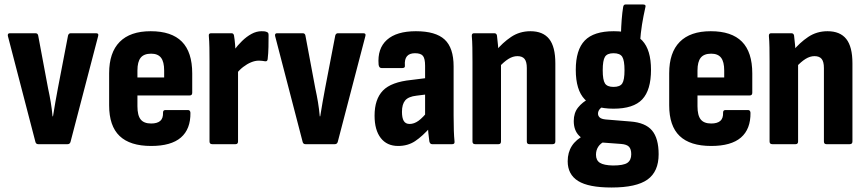

<svg xmlns="http://www.w3.org/2000/svg" viewBox="-20 -642 3858 855"><path d="M150 0Q141 0 138 -9L15 -482Q13 -494 24 -494H138Q148 -494 150 -484L194 -249Q201 -217 206 -187Q211 -157 214 -124H216Q221 -157 226.5 -187Q232 -217 238 -250L283 -484Q286 -494 295 -494H408Q421 -494 417 -481L294 -10Q291 0 281 0Z M653 8Q559 8 512.5 -36.5Q466 -81 466 -173V-316Q466 -408 513 -455.5Q560 -503 651 -503Q744 -503 790 -456.5Q836 -410 836 -315V-229Q836 -217 825 -217H592V-169Q592 -128 606.5 -110Q621 -92 653 -92Q680 -92 693.5 -103.5Q707 -115 706 -141Q706 -152 717 -152H817Q827 -152 828 -140Q829 -67 785.5 -29.5Q742 8 653 8ZM592 -297H711V-328Q711 -367 697 -385Q683 -403 653 -403Q621 -403 606.5 -385Q592 -367 592 -328Z M925 0Q913 0 913 -12V-368Q913 -402 912.5 -430Q912 -458 910 -481Q908 -494 920 -494H1011Q1020 -494 1022 -484Q1025 -467 1027 -442.5Q1029 -418 1029 -400L1040 -361V-12Q1040 0 1029 0ZM1030 -310 1022 -418Q1038 -440 1058 -459.5Q1078 -479 1100 -491Q1122 -503 1145 -503Q1152 -503 1157 -502.5Q1162 -502 1167 -500Q1173 -498 1174.5 -494.5Q1176 -491 1176 -485Q1176 -461 1175.5 -433Q1175 -405 1172 -379Q1171 -368 1161 -369Q1155 -370 1148 -371Q1141 -372 1133 -372Q1116 -372 1098 -364.5Q1080 -357 1062.5 -343.5Q1045 -330 1030 -310Z M1340 0Q1331 0 1328 -9L1205 -482Q1203 -494 1214 -494H1328Q1338 -494 1340 -484L1384 -249Q1391 -217 1396 -187Q1401 -157 1404 -124H1406Q1411 -157 1416.5 -187Q1422 -217 1428 -250L1473 -484Q1476 -494 1485 -494H1598Q1611 -494 1607 -481L1484 -10Q1481 0 1471 0Z M1904 0Q1895 0 1892 -12Q1890 -25 1887.5 -49.5Q1885 -74 1884 -95L1873 -120V-349Q1873 -381 1863.5 -393Q1854 -405 1828 -405Q1779 -405 1783 -351Q1785 -339 1772 -339H1679Q1668 -339 1666 -354Q1660 -426 1703 -464.5Q1746 -503 1832 -503Q1920 -503 1960 -466Q2000 -429 2000 -346V-127Q2000 -87 2001 -60Q2002 -33 2004 -13Q2006 0 1994 0ZM1753 8Q1703 8 1675.5 -27.5Q1648 -63 1648 -127Q1648 -200 1685 -238.5Q1722 -277 1812 -286L1884 -295L1883 -222L1835 -216Q1799 -212 1784.5 -195Q1770 -178 1770 -144Q1770 -117 1778 -103.5Q1786 -90 1804 -90Q1824 -90 1843.5 -104Q1863 -118 1890 -152L1899 -78Q1861 -35 1828.5 -13.5Q1796 8 1753 8Z M2337 0Q2326 0 2326 -12V-339Q2326 -367 2316 -379.5Q2306 -392 2284 -392Q2264 -392 2244 -379.5Q2224 -367 2202 -343L2187 -414Q2218 -452 2256 -477.5Q2294 -503 2342 -503Q2398 -503 2425.5 -468.5Q2453 -434 2453 -360V-12Q2453 0 2441 0ZM2096 0Q2084 0 2084 -12V-367Q2084 -401 2083.5 -430.5Q2083 -460 2081 -481Q2080 -494 2091 -494H2181Q2191 -494 2193 -484Q2195 -468 2197.5 -442Q2200 -416 2201 -398L2211 -364V-12Q2211 0 2200 0Z M2703 193Q2601 193 2554.5 164Q2508 135 2508 76Q2508 37 2526.5 8Q2545 -21 2584 -41L2674 -13Q2654 -4 2644 11.5Q2634 27 2634 47Q2634 72 2651.5 83Q2669 94 2709 95Q2757 95 2774 83Q2791 71 2791 45Q2791 22 2781 11.5Q2771 1 2746 -1L2625 -10Q2582 -14 2558.5 -38Q2535 -62 2535 -103Q2535 -139 2554 -163Q2573 -187 2605 -204L2676 -171Q2659 -166 2651 -156.5Q2643 -147 2643 -136Q2643 -126 2650.5 -119Q2658 -112 2677 -110L2787 -101Q2854 -96 2883.5 -61Q2913 -26 2913 45Q2913 122 2863.5 157.5Q2814 193 2703 193ZM2712 -158Q2624 -158 2584 -199.5Q2544 -241 2544 -331Q2544 -420 2584 -461.5Q2624 -503 2713 -503Q2801 -503 2840 -461.5Q2879 -420 2879 -331Q2879 -241 2840 -199.5Q2801 -158 2712 -158ZM2712 -255Q2741 -255 2751 -270.5Q2761 -286 2761 -329Q2761 -373 2751 -389Q2741 -405 2712 -405Q2684 -405 2674 -389Q2664 -373 2664 -329Q2664 -286 2674 -270.5Q2684 -255 2712 -255ZM2830 -452 2745 -485Q2746 -523 2748.5 -555Q2751 -587 2755 -611Q2757 -622 2765 -622H2844Q2858 -622 2854 -610Q2845 -570 2839 -533Q2833 -496 2830 -452Z M3147 8Q3053 8 3006.5 -36.5Q2960 -81 2960 -173V-316Q2960 -408 3007 -455.5Q3054 -503 3145 -503Q3238 -503 3284 -456.5Q3330 -410 3330 -315V-229Q3330 -217 3319 -217H3086V-169Q3086 -128 3100.5 -110Q3115 -92 3147 -92Q3174 -92 3187.5 -103.5Q3201 -115 3200 -141Q3200 -152 3211 -152H3311Q3321 -152 3322 -140Q3323 -67 3279.5 -29.5Q3236 8 3147 8ZM3086 -297H3205V-328Q3205 -367 3191 -385Q3177 -403 3147 -403Q3115 -403 3100.5 -385Q3086 -367 3086 -328Z M3660 0Q3649 0 3649 -12V-339Q3649 -367 3639 -379.5Q3629 -392 3607 -392Q3587 -392 3567 -379.5Q3547 -367 3525 -343L3510 -414Q3541 -452 3579 -477.5Q3617 -503 3665 -503Q3721 -503 3748.5 -468.5Q3776 -434 3776 -360V-12Q3776 0 3764 0ZM3419 0Q3407 0 3407 -12V-367Q3407 -401 3406.5 -430.5Q3406 -460 3404 -481Q3403 -494 3414 -494H3504Q3514 -494 3516 -484Q3518 -468 3520.5 -442Q3523 -416 3524 -398L3534 -364V-12Q3534 0 3523 0Z"/></svg>

Font: Sofia Sans Condensed ExtraBold
Style: Regular
Weight: 800
Designer: Botio Nikoltchev, Ani Petrova
Foundry: lettersoup
Version: Version 4.101